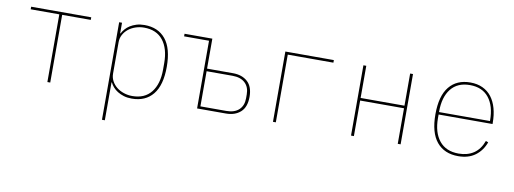

<svg xmlns="http://www.w3.org/2000/svg" viewBox="-59 -858 3718 1388"><g transform="rotate(10 1800.0 -164.0)"><path d="M289 -497H79V-516H520V-497H310V0H289Z M725 -516H746V-438H749Q757 -454 771 -470.5Q785 -487 805 -499.5Q825 -512 851 -520Q877 -528 910 -528Q1010 -528 1065 -460.5Q1120 -393 1120 -258Q1120 -123 1065 -55.5Q1010 12 910 12Q877 12 851 4Q825 -4 805 -16.5Q785 -29 771 -45Q757 -61 749 -78H746V200H725ZM910 -7Q1001 -7 1049 -67.5Q1097 -128 1097 -234V-282Q1097 -388 1049 -448.5Q1001 -509 910 -509Q878 -509 848 -499Q818 -489 795.5 -471Q773 -453 759.5 -428Q746 -403 746 -373V-143Q746 -113 759.5 -88Q773 -63 795.5 -45Q818 -27 848 -17Q878 -7 910 -7Z M1388 -497H1205V-516H1409V-296H1599Q1666 -296 1706.5 -259.5Q1747 -223 1747 -148Q1747 -73 1706.5 -36.5Q1666 0 1599 0H1388ZM1599 -19Q1659 -19 1691.5 -49.5Q1724 -80 1724 -134V-162Q1724 -216 1691.5 -246.5Q1659 -277 1599 -277H1409V-19Z M1945 -516H2301V-497H1966V0H1945Z M2518 -516H2539V-280H2861V-516H2882V0H2861V-261H2539V0H2518Z M3306 12Q3204 12 3148 -55.5Q3092 -123 3092 -258Q3092 -393 3147 -460.5Q3202 -528 3302 -528Q3353 -528 3392.5 -509.5Q3432 -491 3458 -457Q3484 -423 3497.5 -375Q3511 -327 3511 -267V-260H3115V-234Q3115 -128 3164 -67.5Q3213 -7 3306 -7Q3371 -7 3416.5 -37.5Q3462 -68 3485 -131L3503 -124Q3480 -61 3430.5 -24.5Q3381 12 3306 12ZM3302 -509Q3211 -509 3163 -448.5Q3115 -388 3115 -282V-278H3489V-282Q3489 -388 3441 -448.5Q3393 -509 3302 -509Z"/></g></svg>

Font: IBM Plex Mono Thin
Style: Regular
Weight: 100
Monospace: yes
Designer: Mike Abbink, Paul van der Laan, Pieter van Rosmalen
Foundry: Bold Monday
Version: Version 2.3